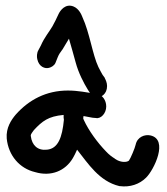

<svg xmlns="http://www.w3.org/2000/svg" viewBox="-20 -732 596 685"><path d="M406 -68H407C444 -63 478 -75 501 -98C529 -125 583 -235 516 -249C497 -253 470 -244 464 -216C462 -205 445 -165 440 -159C432 -152 409 -152 391 -165H390V-166C380 -172 369 -180 358 -192C328 -223 297 -265 279 -304C278 -306 278 -306 277 -309C277 -310 277 -313 278 -318C288 -316 299 -314 310 -312L322 -311C340 -307 359 -328 359 -352C359 -375 345 -392 330 -396V-397L318 -398C290 -402 259 -409 222 -409C145 -409 83 -376 36 -323C20 -304 1 -276 4 -238C10 -177 50 -131 105 -118C162 -101 213 -122 240 -168C245 -176 249 -185 255 -198C294 -149 334 -85 406 -68ZM207 -322V-312L208 -305C202 -241 187 -202 148 -198C114 -194 94 -214 90 -246C89 -251 90 -253 101 -268C131 -300 152 -317 207 -322ZM326 -384C340 -384 362 -396 362 -425C362 -437 357 -447 354 -453V-454L346 -465C342 -472 337 -481 331 -493C310 -537 300 -615 274 -671C271 -679 262 -701 242 -709C214 -720 195 -696 188 -680C181 -665 176 -654 167 -638C156 -619 138 -598 126 -570L117 -553C111 -543 111 -529 113 -521C119 -493 141 -486 155 -490C163 -492 174 -498 178 -508L186 -528C190 -538 195 -545 201 -553V-554H202C210 -567 218 -580 226 -594C234 -568 242 -537 250 -509C260 -472 278 -437 294 -411L304 -396C305 -395 317 -384 326 -384Z"/></svg>

Font: Stray Cat
Style: BlkCn
Weight: 900
Version: Version 1.0